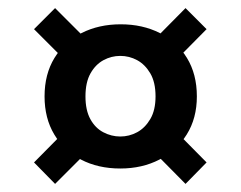

<svg xmlns="http://www.w3.org/2000/svg" viewBox="-20 -535 594 474"><path d="M277 -119Q222 -119 180 -141Q138 -163 114 -203Q90 -243 90 -297Q90 -352 114.5 -392Q139 -432 181.5 -453.5Q224 -475 278 -475Q332 -475 374.5 -453.5Q417 -432 441.5 -392Q466 -352 466 -297Q466 -243 441 -203Q416 -163 373.5 -141Q331 -119 277 -119ZM116 -81 64 -134 153 -224 213 -178ZM438 -81 351 -169 405 -220 490 -134ZM277 -198Q299 -198 318.5 -208.5Q338 -219 351 -241Q364 -263 364 -297Q364 -332 351 -354Q338 -376 318.5 -386.5Q299 -397 277 -397Q255 -397 235.5 -386.5Q216 -376 203.5 -354Q191 -332 191 -297Q191 -263 203 -241Q215 -219 235 -208.5Q255 -198 277 -198ZM151 -376 64 -463 116 -515 208 -423ZM396 -368 347 -423 438 -515 490 -463Z"/></svg>

Font: DM Sans 12pt SemiBold
Style: Regular
Weight: 600
Version: Version 4.004;gftools[0.9.30]